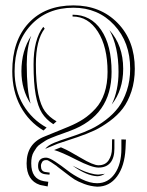

<svg xmlns="http://www.w3.org/2000/svg" viewBox="-20 -558 556 726"><path d="M167 102.5 149.4 100.6Q124 96.7 124 69.3Q124 38.1 154.3 38.1Q166 38.1 189 53.2Q211.9 68.4 234.9 86.4Q257.8 104.5 289.1 119.6Q320.3 134.8 347.2 134.8Q388.7 134.8 413.8 98.9Q439 63 439 4.4V-30.8L456.1 -30.3L454.6 4.4Q451.2 70.3 422.6 109.1Q394 147.9 347.7 147.9Q322.3 146.5 298.3 137.5Q274.4 128.4 261.7 120.4Q249 112.3 226.8 95Q204.6 77.6 197.8 72.8L193.8 69.3Q168 51.3 161.1 48.3Q159.7 47.4 153.8 47.4Q144 47.4 139.4 54.4Q134.8 61.5 134.8 69.3Q134.8 89.8 150.9 92.3L168 94.7ZM143.6 -456.5 148.9 -449.7Q115.7 -406.7 115.7 -314.5Q115.7 -245.6 124.8 -202.4Q133.8 -159.2 149.9 -137.2Q166 -115.2 193.8 -99.1L181.6 -88.4Q154.3 -106 138.7 -130.6Q123 -155.3 115 -199.5Q106.9 -243.7 106.9 -314.5Q106.9 -408.7 143.6 -456.5ZM254.4 -495.6V-502.4Q323.2 -502.4 362.5 -444.6Q401.9 -386.7 401.9 -286.1Q401.9 -121.1 245.6 -63.5Q238.3 -60.5 220.5 -54.2Q202.6 -47.9 195.3 -45.2Q188 -42.5 173.1 -36.4Q158.2 -30.3 151.6 -25.9Q145 -21.5 134.3 -14.4Q123.5 -7.3 118.7 -0.5Q113.8 6.3 108.2 15.6Q102.5 24.9 100.3 35.9Q98.1 46.9 98.1 59.6Q98.1 118.7 145.5 127L162.6 129.4L160.2 147L143.1 143.6Q142.6 143.6 137.5 142.6Q132.3 141.6 130.9 141.1Q80.6 124.5 80.6 59.6Q80.6 -15.6 148.9 -42L239.7 -79.1Q271.5 -92.3 295.4 -107.9Q319.3 -123.5 341.3 -147.5Q363.3 -171.4 375 -206.5Q386.7 -241.7 386.7 -286.1Q386.7 -380.9 350.1 -438.2Q313.5 -495.6 254.4 -495.6ZM210.4 -1 220.2 3.4Q237.8 10.7 285.2 38.8Q332.5 66.9 352.1 66.9H352.5Q378.4 66.9 390.9 47.9Q403.3 28.8 403.3 3.9L403.8 -31.2H412.6V3.9Q412.6 39.1 397.2 57.4Q381.8 75.7 352.5 75.7Q326.7 75.7 268.6 45.9Q210.4 16.1 184.6 9.3ZM198.2 -14.6 150.9 4.9Q155.8 -1.5 163.8 -7.1Q171.9 -12.7 184.8 -18.1Q197.8 -23.4 208.3 -27.1Q218.8 -30.8 238 -37.1Q257.3 -43.5 268.1 -47.4Q299.3 -58.1 325.4 -70.6Q351.6 -83 379.9 -104.5Q408.2 -126 427.5 -151.6Q446.8 -177.2 459.5 -215.1Q472.2 -252.9 472.2 -297.9Q472.2 -398.4 411.6 -463.6Q351.1 -528.8 257.8 -528.8Q157.7 -528.8 96.4 -462.6Q35.2 -396.5 35.2 -288.6Q35.2 -215.8 68.1 -160.9Q101.1 -106 156.2 -75.7L144.5 -64.5Q89.4 -97.2 57.9 -155Q26.4 -212.9 26.4 -288.6Q26.4 -404.3 88.4 -470.9Q150.4 -537.6 257.8 -537.6Q359.4 -537.6 424.6 -471.2Q489.7 -404.8 489.7 -297.9Q489.7 -251.5 477.1 -212.9Q464.4 -174.3 444.6 -148.2Q424.8 -122.1 395 -100.1Q365.2 -78.1 337.2 -64.9Q309.1 -51.8 273.4 -39.6ZM377 98.6Q363.3 108.4 347.2 108.4Q306.6 106 254.4 68.4Q275.9 79.1 288.6 85.2Q301.3 91.3 319.6 96.7Q337.9 102.1 352.5 102.1Q368.7 100.6 373.5 99.6Q374.5 99.6 375.2 99.1Q376 98.6 377 98.6ZM402.3 -162.6Q428.2 -215.8 428.2 -286.1Q428.2 -382.3 393.6 -444.3Q445.8 -386.7 445.8 -297.9Q445.8 -217.3 402.3 -162.6ZM98.1 -422.9Q81.1 -377 81.1 -314.5Q81.1 -218.3 95.7 -166Q61 -218.8 61 -288.6Q61 -366.2 98.1 -422.9Z"/></svg>

Font: FoglihtenNo03
Style: Regular
Weight: 500
Version: Version 0.59